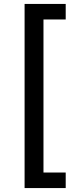

<svg xmlns="http://www.w3.org/2000/svg" viewBox="-20 -762 373 976"><path d="M105 194V-742H314V-663H201V115H314V194Z"/></svg>

Font: Montserrat Z Med
Style: Regular
Weight: 500
Designer: Julieta Ulanovsky
Foundry: Julieta Ulanovsky
Version: Version 8.000